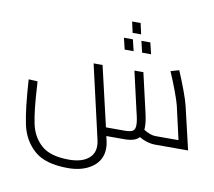

<svg xmlns="http://www.w3.org/2000/svg" viewBox="-102 -880 1392 1246"><g transform="rotate(10 594.5 -256.5)"><path d="M956 0Q901 0 849 -31Q822 0 753 0H633L640 29Q646 55 646 78Q646 157 583.5 202.5Q521 248 423 248Q273 248 200.5 183.5Q128 119 106.5 17.5Q85 -84 73 -275L132 -272L134 -244Q143 -81 161 3.5Q179 88 238 140.5Q297 193 420 193Q498 193 542 161.5Q586 130 586 74Q586 57 581 34L470 -450H529L621 -55H745Q782 -55 797.5 -65Q813 -75 813 -105Q813 -135 798 -192L739 -450H798L856 -198Q870 -139 870 -102Q870 -89 869 -83Q913 -55 948 -55H1099L1049 -275Q1042 -303 1020 -363Q998 -423 970 -487L1025 -503Q1050 -445 1074 -380.5Q1098 -316 1106 -281L1172 0ZM669 -761H725L741 -689H685ZM635 -648H694L712 -573H653ZM750 -648H809L827 -573H768Z"/></g></svg>

Font: Cairo Light
Style: Italic
Weight: 300
Italic angle: -13°
Designer: Mohamed Gaber, Accademia di Belle Arti di Urbino and others
Foundry: Kief Type Foundry, Accademia di Belle Arti di Urbino and others
Version: Version 3.011